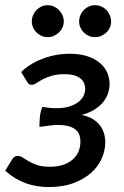

<svg xmlns="http://www.w3.org/2000/svg" viewBox="-32 -730 488 757"><path d="M0 0ZM51.5 -446Q66.5 -461 87.2 -474.2Q108 -487.5 132.8 -497.2Q157.5 -507 185.2 -512.5Q213 -518 242.5 -518Q283.5 -518 313.2 -508Q343 -498 362.2 -481.5Q381.5 -465 390.8 -443.5Q400 -422 400 -399.5Q400 -381.5 394.2 -363.2Q388.5 -345 375.5 -328.5Q362.5 -312 341.5 -298.5Q320.5 -285 290 -277Q335.5 -267.5 359.2 -239.2Q383 -211 383 -168.5Q383 -137 369.2 -105.5Q355.5 -74 327.8 -49Q300 -24 258 -8.2Q216 7.5 160 7.5Q110.5 7.5 67.8 -8.2Q25 -24 -11.5 -57L15.5 -101Q18.5 -106.5 24.2 -111Q30 -115.5 37 -115.5Q47.5 -115.5 57.5 -108.8Q67.5 -102 81.2 -94Q95 -86 115 -79.2Q135 -72.5 165 -72.5Q194 -72.5 216.5 -80Q239 -87.5 254.2 -100.8Q269.5 -114 277.2 -132Q285 -150 285 -171Q285 -207 261.8 -222.2Q238.5 -237.5 197 -237.5Q182 -237.5 161.8 -234.8Q141.5 -232 123.5 -229.5Q123.5 -250 125.2 -269Q127 -288 135 -308.5Q148.5 -306.5 161.8 -305Q175 -303.5 188.5 -303.5Q218.5 -303 240.2 -309.8Q262 -316.5 276.2 -327.2Q290.5 -338 297.2 -351.8Q304 -365.5 304 -379.5Q304 -391.5 299.5 -402.2Q295 -413 285.2 -420.8Q275.5 -428.5 260 -433Q244.5 -437.5 222 -437.5Q192.5 -437.5 172 -431.2Q151.5 -425 137 -417.5Q122.5 -410 113 -403.2Q103.5 -396.5 96 -396Q89 -395 84.2 -397.2Q79.5 -399.5 74 -408.5L51.5 -446ZM219.5 -645.5Q219.5 -632.5 214.2 -621.2Q209 -610 200.2 -601.8Q191.5 -593.5 180 -588.5Q168.5 -583.5 155.5 -583.5Q143 -583.5 131.8 -588.5Q120.5 -593.5 112 -601.8Q103.5 -610 98.5 -621.2Q93.5 -632.5 93.5 -645.5Q93.5 -658.5 98.5 -670.2Q103.5 -682 112 -690.8Q120.5 -699.5 131.8 -704.5Q143 -709.5 155.5 -709.5Q168.5 -709.5 180 -704.5Q191.5 -699.5 200.2 -690.8Q209 -682 214.2 -670.2Q219.5 -658.5 219.5 -645.5ZM406 -645.5Q406 -632.5 401 -621.2Q396 -610 387.2 -601.8Q378.5 -593.5 367 -588.5Q355.5 -583.5 342.5 -583.5Q329.5 -583.5 318.2 -588.5Q307 -593.5 298.5 -601.8Q290 -610 285 -621.2Q280 -632.5 280 -645.5Q280 -658.5 285 -670.2Q290 -682 298.5 -690.8Q307 -699.5 318.2 -704.5Q329.5 -709.5 342.5 -709.5Q355.5 -709.5 367 -704.5Q378.5 -699.5 387.2 -690.8Q396 -682 401 -670.2Q406 -658.5 406 -645.5Z"/></svg>

Font: Lato Semibold
Style: Italic
Weight: 600
Italic angle: -7°
Designer: Lukasz Dziedzic
Foundry: tyPoland Lukasz Dziedzic
Version: Version 2.006; 2014-01-15